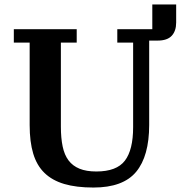

<svg xmlns="http://www.w3.org/2000/svg" viewBox="-20 -829 810 861"><path d="M399 12Q322 12 268 -4Q214 -20 179.5 -53.5Q145 -87 129 -140Q113 -193 113 -268V-638H42V-698H324V-638H253V-261Q253 -210 261 -172Q269 -134 287.5 -109.5Q306 -85 336.5 -72.5Q367 -60 412 -60Q503 -60 540 -108.5Q577 -157 577 -259V-638H506V-698H663V-809H770V-728Q770 -690 750 -668.5Q730 -647 687 -647H649V-269Q649 -129 590.5 -58.5Q532 12 399 12Z"/></svg>

Font: IBM Plex Serif SmBld
Style: Regular
Weight: 600
Designer: Mike Abbink, Paul van der Laan, Pieter van Rosmalen
Foundry: Bold Monday
Version: Version 3.001